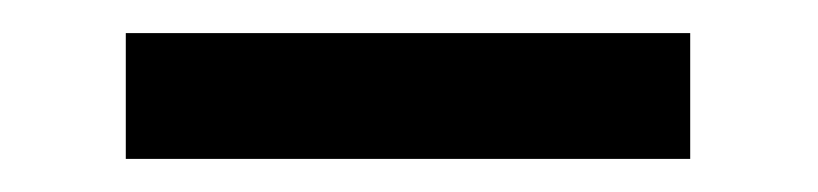

<svg xmlns="http://www.w3.org/2000/svg" viewBox="-20 -713 494 116"><path d="M397 -693H56V-617H397Z"/></svg>

Font: Bluebird
Style: Li
Weight: 300
Designer: Jasper
Foundry: Cannot Into Space Fonts
Version: Version 0.98